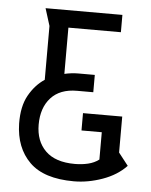

<svg xmlns="http://www.w3.org/2000/svg" viewBox="-48 -657 557 707"><g transform="rotate(5 230.5 -303.0)"><path d="M294 -323H234Q171 -323 137.5 -286Q104 -249 104 -187Q104 -126 140.5 -90Q177 -54 249 -54Q275 -54 298 -59.5Q321 -65 338 -78V-179H263V-243H408V-110L444 -64Q410 -28 356.5 -9Q303 10 251 10Q140 10 87 -42.5Q34 -95 32 -184Q31 -248 54 -289Q77 -330 112 -353V-552L92 -616H376V-552H182V-381Q208 -387 233 -387H294Z"/></g></svg>

Font: Aubrey
Style: Regular
Weight: 400
Designer: Gayaneh Bagdasaryan
Foundry: Cyreal.org
Version: Version 1.102; ttfautohint (v1.8.3)